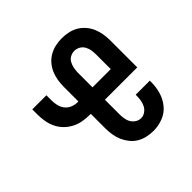

<svg xmlns="http://www.w3.org/2000/svg" viewBox="-145 -655 789 789"><g transform="rotate(-45 250.0 -260.0)"><path d="M317 8Q298 8 279.5 4Q261 0 244.5 -9.5Q228 -19 216 -34Q204 -49 196.5 -66Q189 -83 186 -102Q183 -121 183 -140V-224H178Q158 -224 137.5 -227.5Q117 -231 98.5 -240.5Q80 -250 65.5 -264.5Q51 -279 42 -297.5Q33 -316 29.5 -336.5Q26 -357 26 -377V-407H108V-377Q108 -362 111.5 -347Q115 -332 124.5 -320Q134 -308 148.5 -302Q163 -296 178 -296H183V-380Q183 -399 186 -418Q189 -437 196.5 -454.5Q204 -472 216.5 -486.5Q229 -501 245.5 -510.5Q262 -520 280.5 -524Q299 -528 318 -528Q337 -528 356 -524Q375 -520 391 -510.5Q407 -501 419.5 -486.5Q432 -472 439.5 -454.5Q447 -437 450 -418Q453 -399 453 -380V-224H265V-140Q265 -127 267 -114Q269 -101 275.5 -90Q282 -79 293 -72Q304 -65 317 -65Q330 -65 341.5 -73Q353 -81 359 -93Q365 -105 367 -118Q369 -131 369 -144V-149H451V-141Q451 -112 443 -84.5Q435 -57 417 -35Q399 -13 372 -2.5Q345 8 317 8ZM371 -296V-380Q371 -393 369 -406Q367 -419 360.5 -430.5Q354 -442 342.5 -448.5Q331 -455 318 -455Q305 -455 293.5 -448.5Q282 -442 276 -430.5Q270 -419 267.5 -406Q265 -393 265 -380V-296Z"/></g></svg>

Font: Iosevka Term Curly Medium
Style: Regular
Weight: 500
Designer: Belleve Invis
Foundry: Belleve Invis
Version: Version 32.3.0